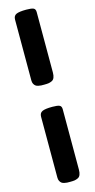

<svg xmlns="http://www.w3.org/2000/svg" viewBox="-134 -834 468 947"><g transform="rotate(-15 99.5 -361.0)"><path d="M43 -455.1V-765.6Q43 -785.2 57.9 -792Q72.8 -798.8 108.9 -798.8Q135.3 -798.8 145.5 -794.2Q155.8 -789.6 155.8 -773.9V-465.8Q155.8 -449.7 151.6 -439.5Q147.5 -429.2 138.4 -425Q129.4 -420.9 121.3 -419.7Q113.3 -418.5 99.1 -418.5Q89.4 -418.5 83.3 -418.7Q77.1 -418.9 68.6 -420.9Q60.1 -422.9 55.2 -426.8Q50.3 -430.7 46.6 -437.7Q43 -444.8 43 -455.1ZM43 41V-269.5Q43 -289.1 57.9 -295.9Q72.8 -302.7 108.9 -302.7Q135.3 -302.7 145.5 -298.1Q155.8 -293.5 155.8 -277.8V30.3Q155.8 46.4 151.6 56.6Q147.5 66.9 138.4 71Q129.4 75.2 121.3 76.4Q113.3 77.6 99.1 77.6Q89.4 77.6 83.3 77.4Q77.1 77.1 68.6 75.2Q60.1 73.2 55.2 69.3Q50.3 65.4 46.6 58.3Q43 51.3 43 41Z"/></g></svg>

Font: Coustard
Style: Regular
Weight: 400
Foundry: vernon adams
Version: Version 1.000